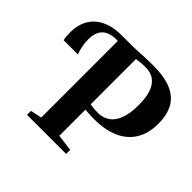

<svg xmlns="http://www.w3.org/2000/svg" viewBox="-175 -954 1158 1158"><g transform="rotate(45 404.5 -374.5)"><path d="M190 0V-34L262 -49V-712L254.5 -727.5L262 -743H342.5Q368 -743 392.8 -744.5Q417.5 -746 446.8 -747.5Q476 -749 512.5 -749Q614.5 -749.5 674.8 -722.8Q735 -696 761.8 -645.5Q788.5 -595 788.5 -523.5Q788.5 -440.5 754 -383.5Q719.5 -326.5 654.2 -297.2Q589 -268 495.5 -267.5Q482 -267.5 465.5 -268.2Q449 -269 435.8 -270Q422.5 -271 417 -271.5V-48.5L523.5 -34.5V0ZM485.5 -310.5Q527 -311 558.2 -332.2Q589.5 -353.5 607.2 -399.8Q625 -446 625 -521Q625 -577.5 611.8 -619.8Q598.5 -662 569 -685.5Q539.5 -709 489 -709Q473 -709 459.8 -707.8Q446.5 -706.5 436 -705Q425.5 -703.5 416.5 -702.5V-316.5Q427.5 -314 445.8 -312.2Q464 -310.5 485.5 -310.5ZM27.5 -474.5Q24.5 -487 23.2 -503Q22 -519 22 -539.5Q22 -578.5 34.5 -615.2Q47 -652 75.2 -681Q103.5 -710 150 -727Q196.5 -744 264.5 -743L270 -723L264.5 -702.5Q218.5 -704.5 188.2 -691.8Q158 -679 143.5 -651.8Q129 -624.5 129 -582.5Q129 -553 134.5 -525.8Q140 -498.5 149 -474.5Z"/></g></svg>

Font: Merriweather 96pt
Style: Bold
Weight: 700
Version: Version 2.100